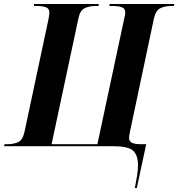

<svg xmlns="http://www.w3.org/2000/svg" viewBox="-44 -734 895 964"><path d="M633 210Q639 181 644 150Q649 119 649 94Q648 42 622.5 21Q597 0 523 0H-24L-21 -10H-7Q24 -10 47 -20.5Q70 -31 79 -72L200 -640Q201 -649 202.5 -657.5Q204 -666 204 -670Q204 -691 187 -697.5Q170 -704 140 -704H126L127 -714H452L450 -704H436Q405 -704 381.5 -693Q358 -682 350 -643L215 -10H445L580 -642Q585 -662 585 -671Q585 -692 566.5 -698Q548 -704 519 -704H505L507 -714H831L829 -704H816Q785 -704 761.5 -693Q738 -682 729 -642L609 -75Q604 -52 604 -42Q604 -24 618.5 -17Q633 -10 664 -10H690L643 210Z"/></svg>

Font: Noto Serif Display SemiCondensed
Style: Bold Italic
Weight: 700
Width: 4
Italic angle: -12°
Designer: Monotype Design Team
Foundry: Monotype Imaging Inc.
Version: Version 2.009